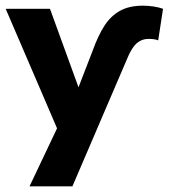

<svg xmlns="http://www.w3.org/2000/svg" viewBox="-33 -476 594 676"><path d="M293 -297Q312 -350 334.5 -385Q357 -420 389.5 -438Q422 -456 470 -456Q489 -456 508.5 -453Q528 -450 541 -445L524 -334Q516 -337 508 -338Q500 -339 490 -339Q473 -339 459.5 -331.5Q446 -324 435.5 -309Q425 -294 415 -270L222 180H71L182 -54L180 4L-13 -445H143L256 -134H230Z"/></svg>

Font: Nunito Sans 12pt ExtraLight
Style: Weight 830 Width 84 Optical size 12.0 YTLC 445
Weight: 830
Width: 4
Designer: Vernon Adams
Foundry: Vernon Adams
Version: Version 3.101;gftools[0.9.27]